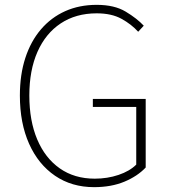

<svg xmlns="http://www.w3.org/2000/svg" viewBox="-20 -759 701 792"><path d="M368 13Q276 13 207 -34Q138 -81 100 -166Q62 -251 62 -365Q62 -451 84.5 -520Q107 -589 149 -638Q191 -687 249 -713Q307 -739 379 -739Q452 -739 498.5 -711Q545 -683 573 -653L550 -628Q522 -659 481 -681.5Q440 -704 379 -704Q293 -704 230.5 -662.5Q168 -621 134.5 -545Q101 -469 101 -365Q101 -261 133.5 -184Q166 -107 226.5 -64.5Q287 -22 371 -22Q423 -22 469 -37.5Q515 -53 542 -80V-318H363V-351H581V-68Q547 -32 493 -9.5Q439 13 368 13Z"/></svg>

Font: Noto Sans HK Thin
Style: Regular
Weight: 100
Designer: Ryoko NISHIZUKA 西塚涼子 (kana, bopomofo & ideographs); Paul D. Hunt (Latin, Greek & Cyrillic); Sandoll Communications 산돌커뮤니
Foundry: Adobe
Version: Version 2.004-H2;hotconv 1.0.118;makeotfexe 2.5.65603